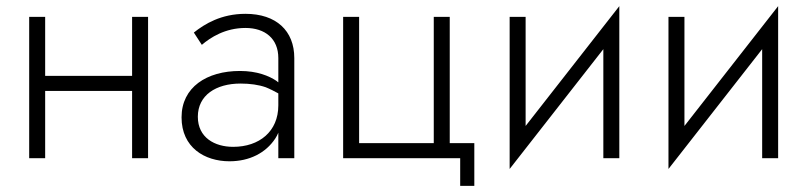

<svg xmlns="http://www.w3.org/2000/svg" viewBox="-20 -515 2633 625"><path d="M410 -460V-268H127V-460H75V0H127V-219H410V0H462V-460Z M637 -369C665 -393 713 -424 779 -424C843 -424 886 -389 886 -326V-247C884 -248 882 -250 881 -251C856 -268 817 -284 761 -284C653 -284 571 -231 571 -133C571 -35 646 10 727 10C792 10 845 -17 876 -64C880 -70 883 -76 886 -83V0H938V-326C938 -415 879 -470 779 -470C700 -470 646 -437 611 -409ZM624 -135C624 -205 683 -243 763 -243C794 -243 822 -239 845 -231C860 -225 873 -218 886 -211V-172C886 -87 824 -37 739 -37C679 -37 624 -67 624 -135Z M1444 -49V-460H1392V-49H1149V-460H1097V0H1478V90H1524V-49Z M1691 -460H1639V35L1944 -355V0H1996V-495L1691 -105Z M2208 -460H2156V35L2461 -355V0H2513V-495L2208 -105Z"/></svg>

Font: Jost Light
Style: Regular
Weight: 300
Version: Version 3.710